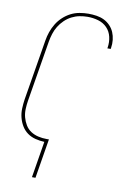

<svg xmlns="http://www.w3.org/2000/svg" viewBox="-103 -802 705 1077"><g transform="rotate(10 250.0 -264.0)"><path d="M158 215 192 8Q166 7 140.5 0.5Q115 -6 95 -20.5Q75 -35 62 -56.5Q49 -78 42.5 -103Q36 -128 37 -154.5Q38 -181 42 -208L99 -553Q103 -578 111.5 -602.5Q120 -627 134 -650Q148 -673 168 -691.5Q188 -710 211.5 -722Q235 -734 261 -738.5Q287 -743 311 -743Q335 -743 358 -739.5Q381 -736 400.5 -726.5Q420 -717 435.5 -701Q451 -685 459.5 -665Q468 -645 470.5 -622Q473 -599 469 -575L468 -570H449L450 -575Q455 -606 448 -636Q441 -666 420.5 -687Q400 -708 370.5 -716.5Q341 -725 310 -725Q287 -725 264 -720.5Q241 -716 219.5 -705Q198 -694 180 -676.5Q162 -659 149.5 -638.5Q137 -618 130 -595.5Q123 -573 119 -550L62 -205Q58 -181 57 -156Q56 -131 62 -108.5Q68 -86 80 -66Q92 -46 111 -33.5Q130 -21 153.5 -15.5Q177 -10 202 -10H215L178 215Z"/></g></svg>

Font: Iosevka Term Curly Thin
Style: Italic
Weight: 100
Italic angle: -9°
Designer: Belleve Invis
Foundry: Belleve Invis
Version: Version 32.3.0